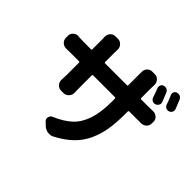

<svg xmlns="http://www.w3.org/2000/svg" viewBox="-185 -1061 1383 1383"><g transform="rotate(45 506.5 -369.5)"><path d="M978.5 -708Q980.5 -702.1 980.5 -696.3Q980.5 -688.5 976.6 -680.7Q970.7 -668 956.1 -663.1Q941.4 -658.2 928.2 -665Q915 -671.9 910.2 -686.5Q896.5 -726.6 882.8 -755.9Q877 -768.6 882.8 -781.7Q888.7 -794.9 901.4 -798.8Q908.2 -800.8 914.1 -800.8Q921.9 -800.8 930.7 -797.9Q944.3 -791 950.2 -777.3Q964.8 -744.1 978.5 -708ZM875 -675.8Q879.9 -661.1 872.6 -647.9Q865.2 -634.8 851.1 -629.9Q836.9 -625 823.2 -631.8Q809.6 -638.7 804.7 -653.3Q791 -696.3 779.3 -723.6Q774.4 -737.3 780.3 -750Q786.1 -762.7 798.8 -766.6Q813.5 -771.5 827.1 -765.6Q840.8 -759.8 846.7 -746.1Q862.3 -709 875 -675.8ZM747.1 -588.9Q747.1 -582 753.9 -582H820.3Q850.6 -582 873 -583Q875 -583 877 -583Q897.5 -583 913.1 -569.3Q930.7 -554.7 930.7 -532.2V-514.6Q930.7 -491.2 914.1 -475.6Q897.5 -460 874 -460Q874 -460 873 -460Q850.6 -460 821.3 -460H753.9Q747.1 -460 747.1 -453.1V-426.8Q747.1 -336.9 735.8 -269Q724.6 -201.2 696.8 -140.6Q668.9 -80.1 620.1 -32.7Q571.3 14.6 497.1 53.7Q480.5 62.5 461.9 62.5Q455.1 62.5 448.2 61.5Q422.9 57.6 403.3 39.1L380.9 17.6Q369.1 6.8 369.1 -7.8Q369.1 -11.7 370.1 -15.6Q374 -35.2 392.6 -43Q472.7 -77.1 520 -121.6Q567.4 -166 591.8 -239.3Q616.2 -312.5 616.2 -421.9V-453.1Q616.2 -460 609.4 -460H386.7Q379.9 -460 379.9 -453.1V-324.2L380.9 -274.4Q380.9 -252 365.2 -236.3Q349.6 -218.8 326.2 -218.8H300.8Q278.3 -218.8 262.7 -236.3Q248 -252 248 -273.4L250 -324.2V-453.1Q250 -460 242.2 -460H165Q137.7 -460 114.3 -459Q113.3 -459 112.3 -459Q89.8 -459 73.2 -474.6Q56.6 -490.2 56.6 -513.7V-534.2Q56.6 -556.6 74.2 -571.3Q88.9 -585 108.4 -585Q111.3 -585 113.3 -584Q139.6 -582 165 -582H242.2Q250 -582 250 -588.9V-681.6L249 -717.8Q249 -739.3 262.7 -754.9Q278.3 -772.5 300.8 -772.5H328.1Q350.6 -772.5 366.2 -754.9Q380.9 -739.3 380.9 -717.8L379.9 -680.7V-588.9Q379.9 -582 386.7 -582H609.4Q616.2 -582 616.2 -588.9V-688.5V-725.6Q616.2 -747.1 629.9 -762.7Q645.5 -780.3 668 -780.3H696.3Q718.8 -780.3 733.4 -762.7Q748 -747.1 748 -726.6L747.1 -688.5Z"/></g></svg>

Font: Gen Jyuu Gothic P Bold
Style: Bold
Weight: 700
Designer: [Source Han Sans]
Ryoko NISHIZUKA  (kana & ideographs); Paul D. Hunt (Latin, Greek & Cyrillic); Wenlong ZHANG  (bopomofo
Version: Version 1.002.20150607